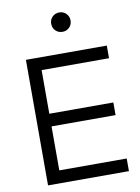

<svg xmlns="http://www.w3.org/2000/svg" viewBox="-104 -1053 820 1122"><g transform="rotate(-10 306.0 -492.0)"><path d="M88 -745H568V-670H168V-411H548V-336H168V-75H568V0H88ZM270 -927Q270 -951 286.5 -967.5Q303 -984 328 -984Q352 -984 368.5 -967.5Q385 -951 385 -927Q385 -902 368.5 -885.5Q352 -869 328 -869Q303 -869 286.5 -885.5Q270 -902 270 -927Z"/></g></svg>

Font: Evergrow Sans 
Style: Regular
Weight: 400
Foundry: 10Web
Version: Version 1.000